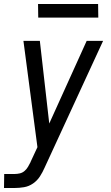

<svg xmlns="http://www.w3.org/2000/svg" viewBox="-36 -724 556 959"><path d="M-16 215 -15 145H38Q50 145 63 142Q76 139 86.5 130Q97 121 104 109Q111 97 117 85V84L151 11L81 -520H163L210 -107L397 -520H479L187 113Q177 136 163.5 157Q150 178 129 192.5Q108 207 84 211Q60 215 37 215ZM455 -636H155L154 -704H454Z"/></svg>

Font: Iosevka Custom
Style: Italic
Weight: 400
Italic angle: -9°
Monospace: yes
Designer: Belleve Invis
Foundry: Belleve Invis
Version: Version 30.3.3; ttfautohint (v1.8.3)